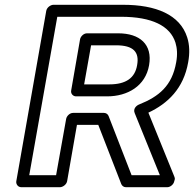

<svg xmlns="http://www.w3.org/2000/svg" viewBox="-20 -756 810 801"><path d="M715 -496C698 -398 643 -353 560 -320C550 -316 534 -303 542 -284L647 -25H529L433 -272C430 -280 422 -285 414 -285H285C270 -285 258 -271 256 -260L214 -25H102L219 -686H485C614 -686 690 -648 712 -578C719 -555 721 -528 715 -496ZM765 -496C772 -534 771 -569 761 -600C731 -695 630 -736 494 -736H203C192 -736 176 -726 173 -711L48 0C46 11 54 25 69 25H230C241 25 257 15 260 0L301 -235H390L486 12C489 19 496 25 505 25H678C689 25 704 15 707 0L709 -7C710 -11 709 -16 707 -20L599 -286C680 -324 746 -387 765 -496ZM602 -484C617 -571 563 -617 473 -617H343C328 -617 316 -603 314 -592L277 -379C274 -364 286 -354 297 -354H427C512 -354 587 -397 602 -484ZM552 -484C543 -431 506 -404 436 -404H331L360 -567H464C537 -567 562 -539 552 -484Z"/></svg>

Font: Asimov
Style: WidOuIt
Weight: 500
Designer: Google
Version: Version 2.000980; 2014